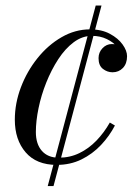

<svg xmlns="http://www.w3.org/2000/svg" viewBox="-20 -574 496 680"><path d="M181 10Q109 10 70.8 -34.5Q32.5 -79 32.5 -150Q32.5 -208 54 -264.8Q75.5 -321.5 112.8 -368Q150 -414.5 198 -442.2Q246 -470 299 -470Q340 -470 369.2 -454.2Q398.5 -438.5 414.2 -416.5Q430 -394.5 430 -375Q430 -348.5 415.2 -333.2Q400.5 -318 378.5 -318Q360 -318 344.5 -330Q329 -342 329 -368Q329 -388.5 343 -403.2Q357 -418 376 -418Q390.5 -418 402.5 -414.5Q414.5 -411 421.8 -401.8Q429 -392.5 429 -375H410Q410 -390.5 396 -407.2Q382 -424 358.5 -435.5Q335 -447 305.5 -447Q271.5 -447 241.2 -424.5Q211 -402 186.5 -364.5Q162 -327 144 -282Q126 -237 116.5 -191Q107 -145 107 -106.5Q107 -64 128.2 -39.8Q149.5 -15.5 188 -15.5Q228 -15.5 261.2 -31.8Q294.5 -48 321.5 -76Q348.5 -104 369 -140L387 -129.5Q367.5 -92 337.5 -60.2Q307.5 -28.5 268.2 -9.2Q229 10 181 10ZM149 85 319 -554.5H339.5L169.5 85Z"/></svg>

Font: Bodoni Moda
Style: Italic
Weight: 400
Italic angle: -13°
Designer: Owen Earl
Foundry: indestructible type
Version: Version 2.005